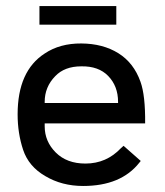

<svg xmlns="http://www.w3.org/2000/svg" viewBox="-20 -617 552 644"><path d="M112.3 -596.7H370.1V-534.2H112.3ZM129.9 -271.5H376V-275.4Q376 -328.1 342.8 -362.3Q310.5 -395.5 252.9 -394.5Q196.3 -394.5 165 -361.3Q129.9 -325.2 129.9 -275.4ZM129.9 -203.1V-193.4Q129.9 -142.6 167 -105.5Q204.1 -68.4 266.6 -68.4Q336.9 -68.4 385.7 -120.1L394.5 -127.9Q437.5 -89.8 452.1 -77.1L447.3 -71.3Q385.7 6.8 258.8 6.8Q187.5 6.8 131.8 -26.4Q76.2 -58.6 57.6 -114.3Q39.1 -169.9 39.1 -233.4Q39.1 -378.9 129.9 -437.5Q180.7 -471.7 252.9 -471.2Q325.2 -470.7 377 -438.5Q428.7 -406.2 451.2 -342.8Q467.8 -296.9 466.8 -203.1Z"/></svg>

Font: BF_TEXT
Style: Regular
Weight: 400
Foundry: EA DICE
Version: Version 1.404